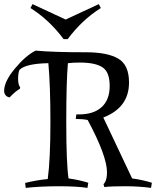

<svg xmlns="http://www.w3.org/2000/svg" viewBox="-101 -905 758 933"><path d="M131 -35Q144 -131 144 -310.5Q144 -490 134 -598Q25 -596 -6 -566Q-13 -552 -13 -522Q-13 -492 -3 -481L-4 -474Q-29 -459 -54 -432Q-66 -433 -73.5 -442Q-81 -451 -81 -463Q-81 -509 -28.5 -572Q24 -635 72 -659Q157 -651 318 -651Q420 -651 473 -620.5Q526 -590 526 -504Q526 -382 401 -334L541 -38Q592 -31 637 -17L633 8Q574 0 505.5 0Q437 0 406 4L402 -10Q419 -27 419 -67Q419 -147 325 -322Q300 -327 267 -327L270 -349H282Q354 -349 393 -384.5Q432 -420 432 -487.5Q432 -555 397 -578Q362 -601 287 -601Q252 -601 229 -598Q221 -509 221 -311Q221 -113 232 -38Q283 -31 328 -17L324 8Q271 0 184.5 0Q98 0 24 8L21 -16Q78 -30 131 -35ZM218 -810 379 -885 389 -866Q297 -808 228 -715H208Q139 -808 47 -866L57 -885Z"/></svg>

Font: Almendra SC
Style: Regular
Weight: 400
Designer: Ana Sanfelippo
Foundry: Ana Sanfelippo
Version: Version 1.003